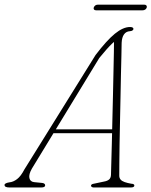

<svg xmlns="http://www.w3.org/2000/svg" viewBox="-48 -826 667 846"><path d="M92.5 -83Q78 -57.5 81.5 -41.5Q85 -25.5 102 -23.5L137 -20Q144 -19.5 147.5 -16.5Q151 -13.5 151 -9.5Q151 -5 146.8 -2.5Q142.5 0 134.5 0H-7Q-17.5 0 -22.8 -2.8Q-28 -5.5 -28 -11Q-28 -15.5 -22.2 -18.2Q-16.5 -21 -7 -22.5Q10.5 -24 27.2 -36.8Q44 -49.5 59.5 -79.5L373 -583.5Q422 -648 458.2 -677.5Q494.5 -707 525 -707Q532.5 -707 536.2 -704.8Q540 -702.5 540 -698.5Q540 -695 536 -692Q532 -689 524 -688.5Q507.5 -687.5 498.2 -674.2Q489 -661 488 -637Q488 -618.5 487 -582.5Q486 -546.5 485 -499Q484 -451.5 483 -398.2Q482 -345 480.8 -291.8Q479.5 -238.5 478.8 -190.8Q478 -143 477.8 -106.8Q477.5 -70.5 477.5 -52Q477.5 -42 483.2 -35Q489 -28 501 -23.8Q513 -19.5 530.5 -16.5Q544 -16 544 -8.5Q544 -5 540.5 -2.5Q537 0 529 0H364Q360 0 356.5 -2.2Q353 -4.5 353 -8Q353 -11 356 -13.2Q359 -15.5 363 -16L410.5 -26Q425 -28.5 432.8 -35.2Q440.5 -42 441 -55.5Q441.5 -74 442.5 -110.5Q443.5 -147 444.8 -195.2Q446 -243.5 447.2 -297.8Q448.5 -352 449.8 -406.5Q451 -461 452 -509.8Q453 -558.5 453.8 -596.2Q454.5 -634 454.5 -653.5L462.5 -648.5Q456.5 -644 445.5 -633.5Q434.5 -623 420.5 -607.2Q406.5 -591.5 389.5 -570.5ZM174 -239 188 -256H467L465 -239ZM365 -792.5Q367 -798.5 371.8 -802Q376.5 -805.5 383.5 -805.5H587Q594 -805.5 597 -802Q600 -798.5 598.5 -792.5Q596.5 -787 591.8 -783.8Q587 -780.5 579.5 -780.5H376Q369.5 -780.5 366.5 -783.8Q363.5 -787 365 -792.5Z"/></svg>

Font: Fraunces Thin
Style: Italic
Weight: 250
Italic angle: -16°
Version: Version 1.000;[b76b70a41]